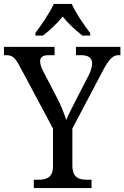

<svg xmlns="http://www.w3.org/2000/svg" viewBox="-24 -951 629 971"><path d="M155 -784V-771H193C227 -797 265 -832 293 -867C321 -832 359 -797 393 -771H432V-784C403 -822 358 -886 339 -931H248C228 -886 183 -822 155 -784ZM147 0H439V-42H418C376 -42 342 -51 342 -115V-301L497 -595C529 -654 548 -672 575 -672H585V-714H360V-672H385C420 -672 442 -660 442 -631C442 -615 436 -592 424 -569L365 -455C344 -413 322 -372 311 -344C301 -375 286 -415 265 -455L196 -588C188 -602 179 -624 179 -641C179 -658 188 -672 221 -672H252V-714H-4V-672H8C39 -672 53 -658 74 -619L244 -301V-110C244 -51 209 -42 167 -42H147Z"/></svg>

Font: Noto Serif Devanagari SemiCondensed
Style: Regular
Weight: 400
Width: 4
Designer: Universal Thirst, Indian Type Foundry and the Monotype Design Team
Foundry: Monotype Imaging Inc.
Version: Version 2.004